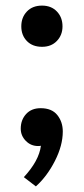

<svg xmlns="http://www.w3.org/2000/svg" viewBox="-20 -519 300 685"><path d="M56 -425Q56 -457 76 -478Q96 -499 130 -499Q163 -499 183 -478Q203 -457 203 -425Q203 -394 183 -373Q163 -352 130 -352Q96 -352 76 -372.5Q56 -393 56 -425ZM65 113Q119 55 126 1Q122 2 116 2Q90 2 72 -16.5Q54 -35 54 -60Q54 -91 73 -112Q92 -133 125 -133Q165 -133 184.5 -108.5Q204 -84 204 -50Q204 0 176 55Q148 110 108 146Z"/></svg>

Font: Trirong SemiBold
Style: Regular
Weight: 600
Designer: Katatrad Team
Foundry: CadsonDemak
Version: Version 1.001